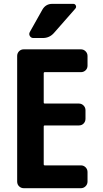

<svg xmlns="http://www.w3.org/2000/svg" viewBox="-20 -990 540 1010"><path d="M254.9 -969.7H365.2Q375 -969.7 378.9 -960.9Q382.8 -952.1 376 -944.3L263.7 -816.4Q240.2 -790 205.1 -790H155.3Q143.6 -790 137.2 -800.3Q130.9 -810.5 136.7 -821.3L203.1 -939.5Q220.7 -969.7 254.9 -969.7ZM405.3 -730.5Q419.9 -730.5 430.2 -720.2Q440.4 -710 440.4 -695.3V-644.5Q440.4 -629.9 430.2 -620.1Q419.9 -610.4 405.3 -610.4H214.8Q210 -610.4 210 -605.5V-450.2Q210 -445.3 214.8 -445.3H394.5Q409.2 -445.3 419.4 -435.1Q429.7 -424.8 429.7 -410.2V-365.2Q429.7 -350.6 419.9 -340.3Q410.2 -330.1 394.5 -330.1H214.8Q210 -330.1 210 -325.2V-125Q210 -120.1 214.8 -120.1H405.3Q419.9 -120.1 430.2 -109.9Q440.4 -99.6 440.4 -85V-35.2Q440.4 -20.5 430.2 -10.3Q419.9 0 405.3 0H105.5Q90.8 0 80.6 -9.8Q70.3 -19.5 70.3 -35.2V-695.3Q70.3 -710 80.1 -720.2Q89.8 -730.5 105.5 -730.5Z"/></svg>

Font: Rounded-L Mgen+ 1m bold
Style: Bold
Weight: 700
Designer: [Source Han Sans]
Ryoko NISHIZUKA  (kana & ideographs); Paul D. Hunt (Latin, Greek & Cyrillic); Wenlong ZHANG  (bopomofo
Version: Version 1.059.20150602